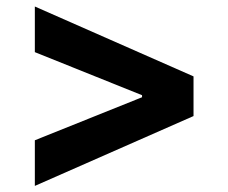

<svg xmlns="http://www.w3.org/2000/svg" viewBox="-20 -594 720 605"><path d="M589.8 -228.3 89.8 -8.2V-152L427.6 -287.6V-294L89.8 -429.7V-573.5L589.8 -353.3Z"/></svg>

Font: Inter Zeller
Style: Bold
Weight: 700
Designer: Rasmus Andersson; Joe Bland
Foundry: zeller
Version: Version 3.015;git-dec3a8cb1